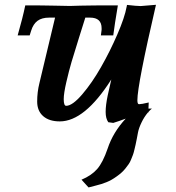

<svg xmlns="http://www.w3.org/2000/svg" viewBox="-20 -511 745 812"><path d="M459 8.8 438 5.9Q426.8 -9.8 426.8 -37.6Q426.8 -65.9 435.5 -107.4Q439.5 -126 450.7 -174.8Q337.9 2.4 232.9 2.4Q188 2.4 162.6 -19.8Q137.2 -42 137.2 -81.5Q137.2 -121.1 146.5 -158.7Q206.5 -411.1 212.9 -436.5H188Q157.2 -436.5 138.9 -423.1Q120.6 -409.7 111.8 -381.3L105.5 -361.3H54.7Q75.7 -434.6 86.9 -488.3Q158.2 -488.3 210.4 -487.1Q262.7 -485.8 275.9 -485.8Q276.9 -485.8 320.3 -487.1Q363.8 -488.3 478.5 -488.3Q464.8 -407.2 459 -361.3H406.7L409.7 -384.8V-391.6Q409.7 -436.5 360.8 -436.5H340.8Q335.4 -419.4 314.5 -352.8Q293.5 -286.1 282.5 -248.8Q271.5 -211.4 260.5 -163.6Q249.5 -115.7 249.5 -91.8Q249.5 -63.5 259.8 -63.5Q286.1 -63.5 327.6 -111.8Q369.1 -160.2 407.2 -227.1Q445.3 -293.9 476.3 -365.5Q507.3 -437 515.6 -482.4Q516.6 -487.3 517.1 -490.2Q558.6 -485.4 575.2 -485.4L639.6 -490.7Q561 -152.3 561 -86.9Q561 -70.3 567.9 -70.3Q578.6 -70.3 608.9 -77.6L607.9 -51.8H622.6Q615.2 -46.4 607.9 -37.6V-35.6Q606.9 -35.2 605.5 -35.2Q589.8 -16.6 578.4 7.3Q566.9 31.2 563.5 49.8Q562 58.1 558.6 75.7Q555.2 93.3 553.5 100.6Q551.8 107.9 548.3 122.6Q544.9 137.2 542 144.5Q539.1 151.9 534.4 163.6Q529.8 175.3 524.2 183.1Q518.6 190.9 511 200.7Q503.4 210.4 494.1 218.8Q484.9 227.1 473.1 235.4Q451.7 251 430.4 259.5Q409.2 268.1 385.5 273.7Q361.8 279.3 354.5 281.7L324.7 249Q366.7 231.4 390.9 203.9Q415 176.3 435.1 117.7Q458 48.3 511.7 -9.3Q482.9 1.5 459 8.8Z"/></svg>

Font: Flanker
Style: Bold Italic
Weight: 700
Italic angle: -12°
Designer: Flanker
Version: Version 2.000